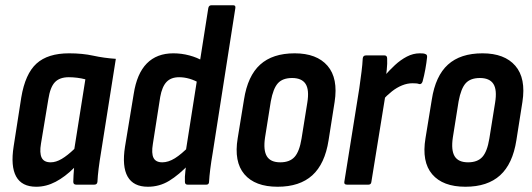

<svg xmlns="http://www.w3.org/2000/svg" viewBox="-20 -703 2027 731"><path d="M118 8Q63 8 41.5 -31Q20 -70 32 -146L61 -332Q76 -422 119 -461Q162 -500 243 -500Q294 -500 335 -491Q376 -482 421 -479L365 -125Q359 -89 355.5 -61Q352 -33 351 -11Q350 0 339 0H270Q259 0 259 -11Q259 -23 260 -36.5Q261 -50 262 -64Q228 -30 192 -11Q156 8 118 8ZM173 -85Q193 -85 215 -98Q237 -111 263 -136L305 -401Q290 -405 273.5 -407Q257 -409 242 -409Q207 -409 189 -390Q171 -371 164 -325L136 -156Q130 -121 138.5 -103Q147 -85 173 -85Z M543 8Q488 8 466 -30.5Q444 -69 456 -145L489 -345Q501 -423 539 -461.5Q577 -500 640 -500Q671 -500 701 -492Q731 -484 754 -470L741 -386Q701 -409 662 -409Q631 -409 614 -391Q597 -373 590 -334L562 -155Q556 -119 564.5 -102Q573 -85 598 -85Q621 -85 646 -100.5Q671 -116 702 -148V-80Q661 -37 624 -14.5Q587 8 543 8ZM694 0Q684 0 684 -11Q683 -29 686 -53.5Q689 -78 691 -95L687 -125L773 -672Q775 -683 785 -683H868Q878 -683 876 -672L790 -122Q784 -87 780.5 -59Q777 -31 776 -12Q776 0 766 0Z M1037 8Q951 8 910.5 -39.5Q870 -87 885 -177L909 -324Q923 -414 970.5 -457Q1018 -500 1102 -500Q1186 -500 1227 -452.5Q1268 -405 1254 -315L1231 -169Q1217 -79 1169 -35.5Q1121 8 1037 8ZM1047 -85Q1083 -85 1101.5 -105.5Q1120 -126 1128 -175L1150 -312Q1158 -361 1143.5 -383.5Q1129 -406 1092 -406Q1056 -406 1038 -386Q1020 -366 1011 -317L989 -179Q982 -131 996 -108Q1010 -85 1047 -85Z M1301 0Q1289 0 1291 -11L1348 -367Q1353 -403 1356.5 -430.5Q1360 -458 1361 -480Q1362 -492 1373 -492H1444Q1454 -492 1454 -480Q1455 -462 1452.5 -437.5Q1450 -413 1447 -395L1451 -363L1394 -11Q1393 0 1383 0ZM1435 -320 1443 -413Q1462 -435 1483.5 -455Q1505 -475 1529 -487.5Q1553 -500 1578 -500Q1586 -500 1591 -499.5Q1596 -499 1600 -497Q1607 -495 1606 -485Q1604 -465 1599.5 -440Q1595 -415 1589 -393Q1585 -381 1576 -383Q1571 -385 1564.5 -385.5Q1558 -386 1550 -386Q1531 -386 1511 -378Q1491 -370 1472 -355Q1453 -340 1435 -320Z M1752 8Q1666 8 1625.5 -39.5Q1585 -87 1600 -177L1624 -324Q1638 -414 1685.5 -457Q1733 -500 1817 -500Q1901 -500 1942 -452.5Q1983 -405 1969 -315L1946 -169Q1932 -79 1884 -35.5Q1836 8 1752 8ZM1762 -85Q1798 -85 1816.5 -105.5Q1835 -126 1843 -175L1865 -312Q1873 -361 1858.5 -383.5Q1844 -406 1807 -406Q1771 -406 1753 -386Q1735 -366 1726 -317L1704 -179Q1697 -131 1711 -108Q1725 -85 1762 -85Z"/></svg>

Font: Sofia Sans Condensed
Style: Bold Italic
Weight: 700
Italic angle: -9°
Version: Version 4.100